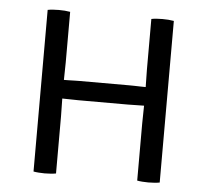

<svg xmlns="http://www.w3.org/2000/svg" viewBox="-44 -593 695 642"><g transform="rotate(5 303.0 -272.0)"><path d="M219 -250.5Q216 -250.5 204.5 -250.8Q193 -251 181.2 -251.2Q169.5 -251.5 165.5 -251.5Q154.5 -251.5 143.5 -251Q132.5 -250.5 122 -250.5V-315Q132.5 -315 143.5 -314.5Q154.5 -314 165.5 -314Q169.5 -314 181.2 -314.2Q193 -314.5 204.5 -314.8Q216 -315 219 -315H386.5Q389.5 -315 401.2 -314.8Q413 -314.5 424.5 -314.2Q436 -314 440 -314Q451 -314 462.2 -314.5Q473.5 -315 484.5 -315V-250.5Q473.5 -250.5 462.2 -251Q451 -251.5 440 -251.5Q436 -251.5 424.5 -251.2Q413 -251 401.2 -250.8Q389.5 -250.5 386.5 -250.5ZM166.5 0Q158.5 1.5 148.5 2.2Q138.5 3 128.5 3Q119 3 108.8 2.2Q98.5 1.5 91 0V-542.5Q98.5 -544 108.8 -544.8Q119 -545.5 128.5 -545.5Q138.5 -545.5 148.5 -544.8Q158.5 -544 166.5 -542.5V-373Q166.5 -356 166 -343Q165.5 -330 165.5 -314V-251.5Q165.5 -235 166 -221.8Q166.5 -208.5 166.5 -191.5ZM439 -191.5Q439 -208.5 439.5 -221.8Q440 -235 440 -251.5V-314Q440 -330 439.5 -343Q439 -356 439 -373V-542.5Q446.5 -544 456.2 -544.8Q466 -545.5 476 -545.5Q486 -545.5 496.2 -544.8Q506.5 -544 514.5 -542.5V0Q506.5 1.5 496.5 2.2Q486.5 3 476.5 3Q466 3 456.2 2.2Q446.5 1.5 439 0Z"/></g></svg>

Font: Signika SC
Style: Regular
Weight: 300
Designer: Anna Giedryś
Foundry: Anna Giedryś
Version: Version 2.000